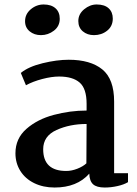

<svg xmlns="http://www.w3.org/2000/svg" viewBox="-20 -825 613 858"><path d="M49 0ZM490 -371V-51H552V-11Q534 0 505 6.5Q476 13 448 13Q412 13 396 -1.5Q380 -16 379 -49Q324 13 224 13Q173 13 133 -6.5Q93 -26 71 -61Q49 -96 49 -140Q49 -206 98 -249Q147 -292 220 -311.5Q293 -331 367 -331V-361Q367 -429 336 -456Q305 -483 244 -483Q211 -483 169 -472Q127 -461 96 -444L73 -499Q107 -527 170.5 -542.5Q234 -558 287 -558Q384 -558 437 -515Q490 -472 490 -371ZM173 -158Q173 -61 276 -61Q300 -61 325.5 -71Q351 -81 366 -95L367 -271Q292 -271 232.5 -244Q173 -217 173 -158ZM92 -730Q92 -762 117.5 -783.5Q143 -805 175 -805Q209 -805 228 -788Q247 -771 247 -741Q247 -708 221 -688Q195 -668 163 -668Q133 -668 112.5 -685Q92 -702 92 -730ZM330 -731Q330 -762 356 -783.5Q382 -805 412 -805Q447 -805 465.5 -788Q484 -771 484 -742Q484 -708 459 -688Q434 -668 400 -668Q370 -668 350 -685Q330 -702 330 -731Z"/></svg>

Font: Martel
Style: Bold
Weight: 700
Designer: Dan Reynolds
Foundry: Dan Reynolds
Version: Version 1.001; ttfautohint (v1.1) -l 5 -r 5 -G 72 -x 0 -D la